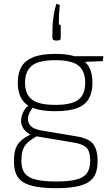

<svg xmlns="http://www.w3.org/2000/svg" viewBox="-20 -776 588 1005"><path d="M270 -494Q341 -494 383.5 -477Q426 -460 445 -427Q464 -394 464 -343Q464 -293 445 -259.5Q426 -226 383.5 -210Q341 -194 269 -194Q199 -194 155.5 -210Q112 -226 92.5 -259.5Q73 -293 73 -343Q73 -394 92.5 -427Q112 -460 155 -477Q198 -494 270 -494ZM269 -461Q182 -461 146.5 -432Q111 -403 111 -343Q111 -283 147 -255Q183 -227 269 -227Q357 -227 391.5 -255Q426 -283 426 -343Q426 -403 391.5 -432Q357 -461 269 -461ZM521 -482 518 -456 398 -451 363 -482ZM135 -228 163 -224Q138 -201 129.5 -173.5Q121 -146 135 -124Q149 -102 192 -94L382 -62Q447 -51 469 -20.5Q491 10 491 68Q491 121 470 151.5Q449 182 401 195.5Q353 209 275 209Q213 209 170.5 201.5Q128 194 102 178Q76 162 64.5 135Q53 108 53 69Q53 35 59 11.5Q65 -12 81 -30.5Q97 -49 125 -64L172 -90L200 -81L150 -49Q127 -34 114.5 -18.5Q102 -3 97 17Q92 37 92 67Q92 107 109.5 130.5Q127 154 167 164Q207 174 274 174Q340 174 379 164Q418 154 435 130.5Q452 107 452 67Q452 37 445.5 18Q439 -1 420 -12.5Q401 -24 365 -30L173 -62Q142 -67 123 -81.5Q104 -96 96 -115.5Q88 -135 91 -155.5Q94 -176 105 -195.5Q116 -215 135 -228ZM271 -564Q262 -564 258.5 -567.5Q255 -571 254 -579L255 -636Q256 -664 261 -696.5Q266 -729 275 -756L293 -750Q290 -723 289 -702.5Q288 -682 288 -648Q300 -648 298 -635V-579Q298 -571 294.5 -567.5Q291 -564 282 -564Z"/></svg>

Font: Exo 2 ExtraLight
Style: Regular
Weight: 250
Designer: Natanael Gama
Foundry: Natanael Gama
Version: Version 2.010